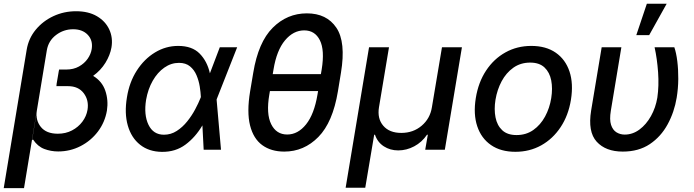

<svg xmlns="http://www.w3.org/2000/svg" viewBox="-28 -797 3692 1022"><path d="M285.2 -420.5H285.5L286.6 -426.8H323.9Q363.3 -426.8 392.2 -443Q421.2 -459.2 438.6 -484.2Q456 -509.2 460.2 -536.2Q467.3 -581.7 439.3 -611.5Q411.2 -641.3 361.2 -641.3Q310.7 -641.3 270.2 -610.6Q229.8 -579.9 221.2 -529.1L99.8 204.5H-8.2L114 -532Q123.9 -592.3 162.1 -638.7Q200.3 -685 256.4 -711.1Q312.5 -737.2 376.8 -737.2Q442.8 -737.2 488.1 -710.6Q533.4 -683.9 553.6 -640.1Q573.9 -596.2 565.3 -544.4Q558.2 -503.6 533.4 -463.1Q508.5 -422.6 467.7 -393.1Q515.3 -364.7 532.5 -314.3Q549.7 -263.8 541.2 -208.5Q530.5 -146.3 493.3 -96.9Q456 -47.6 400.7 -19.2Q345.5 9.2 281.6 9.2Q242.9 9.2 207.7 -4.1Q172.6 -17.4 148.1 -54L142.8 -51.5L168.3 -207Q160.2 -157.7 189.3 -121.4Q218.4 -85.2 279.8 -85.2Q321.7 -85.2 355.3 -102.8Q388.8 -120.4 410.5 -149.3Q432.2 -178.3 437.9 -212.7Q446 -263.5 417.6 -301Q389.2 -338.4 334.2 -338.4H272L273.4 -346.9H272.7L281.2 -396.7Z M834.2 11.4Q764.6 10.7 717.7 -26.5Q670.8 -63.6 652.2 -129.1Q633.5 -194.6 647.7 -279.1Q660.5 -359.7 700.1 -421.3Q739.7 -483 797.1 -517.8Q854.4 -552.6 920.5 -552.6Q994.7 -552.6 1034.8 -511.7Q1074.9 -470.9 1089.1 -407.3H1089.5L1142 -545.5H1234.4L1126.4 -271.3L1125 -266.7L1148.4 0H1056.1L1049.4 -129.6Q1012.1 -66.4 959.2 -27.2Q906.2 12.1 834.2 11.4ZM1041.2 -280.5V-280.9Q1040.1 -305.8 1035.2 -336.6Q1030.2 -367.5 1018.1 -396.3Q1006 -425.1 983.5 -443.7Q960.9 -462.4 924.7 -462.4Q882.8 -462.4 846.6 -437Q810.4 -411.6 785 -367.2Q759.6 -322.8 749.6 -265.6Q736.9 -185.7 762.4 -132.8Q788 -79.9 844.8 -79.9Q881.7 -79.9 912.8 -100Q943.9 -120 968.6 -150.9Q993.3 -181.8 1011 -215.2Q1028.8 -248.6 1039.1 -274.9Z M1786.9 -409.8 1770.6 -310.4Q1743.3 -146 1666.7 -68Q1590.2 9.9 1485.1 9.9Q1415.1 9.9 1367.9 -24.5Q1320.7 -58.9 1302.9 -129.8Q1285.2 -200.6 1303.3 -310.4L1320 -409.8Q1346.9 -572.8 1423.7 -649.3Q1500.4 -725.9 1605.5 -725.9Q1710.9 -725.9 1762.4 -649.5Q1813.9 -573.2 1786.9 -409.8ZM1423.7 -402.3H1680L1684.3 -427.2Q1701 -530.2 1674.7 -582.7Q1648.4 -635.3 1591.3 -635.3Q1533.4 -635.3 1489 -582.2Q1444.6 -529.1 1427.9 -427.2ZM1661.9 -293.3 1665.1 -312.1H1408.7L1405.5 -293.3Q1388.1 -191.1 1415.5 -136Q1442.8 -81 1500.7 -81Q1557.9 -81 1601.2 -135.1Q1644.5 -189.3 1661.9 -293.3Z M1811.8 202.4 1936.4 -545.5H2042.6L1989.3 -226.2Q1979.4 -165.8 2012.1 -127.7Q2044.7 -89.5 2108 -89.5Q2171.5 -89.5 2216.4 -127.7Q2261.4 -165.8 2271 -226.2L2324.6 -545.5H2430.8L2339.8 0H2235.4L2249.3 -79.9H2245Q2217.7 -39.8 2176.8 -18.1Q2136 3.6 2091.6 3.6Q2048.7 3.6 2015.1 -18.1Q1981.5 -39.8 1968 -79.9H1963.8L1916.2 202.4Z M2715.6 11Q2637.4 11 2585.6 -24.9Q2533.7 -60.7 2512.3 -125Q2490.8 -189.3 2504.6 -274.9Q2518.1 -358.7 2559.3 -421.2Q2600.5 -483.7 2662.5 -518.1Q2724.4 -552.6 2800.1 -552.6Q2878.2 -552.6 2930 -516.7Q2981.9 -480.8 3003.4 -416.4Q3024.9 -351.9 3011 -265.6Q2997.5 -182.5 2956.1 -120.2Q2914.8 -57.9 2853 -23.4Q2791.2 11 2715.6 11ZM2721.6 -78.1Q2772.7 -78.1 2810.9 -105.1Q2849.1 -132.1 2873.4 -176.8Q2897.7 -221.6 2906.2 -274.9Q2914.4 -326.3 2906.1 -369.1Q2897.7 -411.9 2870.4 -437.9Q2843 -463.8 2794 -463.8Q2742.9 -463.8 2704.5 -436.6Q2666.2 -409.4 2642.2 -364.5Q2618.3 -319.6 2609.4 -266Q2601.2 -214.8 2609.6 -172.2Q2617.9 -129.6 2645.2 -103.9Q2672.6 -78.1 2721.6 -78.1Z M3174.7 -545.5H3279.5L3223.4 -207.4Q3215.6 -160.2 3224.6 -132.5Q3233.7 -104.8 3253.4 -92.7Q3273.1 -80.6 3297.2 -80.6Q3339.5 -80.6 3375.7 -107.4Q3411.9 -134.2 3437 -179Q3462 -223.7 3470.9 -277Q3480.1 -339.5 3475 -412.1Q3469.8 -484.7 3456.3 -545.5H3561.4Q3571.7 -515.6 3577.2 -471.4Q3582.7 -427.2 3582.4 -376.6Q3582 -326 3573.9 -277Q3561.4 -200.6 3525.7 -135.1Q3490.1 -69.6 3430.8 -29.8Q3371.4 9.9 3286.9 9.9Q3196 9.9 3148.1 -42.8Q3100.1 -95.5 3118.6 -208.8ZM3359 -610.1 3415.1 -777H3520.6L3427.6 -610.1Z"/></svg>

Font: Inter UI Medium
Style: Italic
Weight: 500
Italic angle: 9.39999°
Designer: Rasmus Andersson
Foundry: rsms
Version: 3.2;8d6f07862